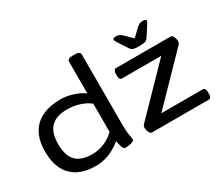

<svg xmlns="http://www.w3.org/2000/svg" viewBox="-130 -1054 1558 1361"><g transform="rotate(-30 648.5 -373.0)"><path d="M318 7Q233 7 174 -23.5Q115 -54 84.5 -114Q54 -174 54 -261Q54 -348 86 -407.5Q118 -467 180.5 -497.5Q243 -528 334 -528Q380 -528 431.5 -512Q483 -496 520 -469V-727Q520 -740 530 -746.5Q540 -753 565 -753H579Q604 -753 614 -746.5Q624 -740 624 -727V-158Q624 -116 627 -88.5Q630 -61 633 -46.5Q636 -32 636 -26Q636 -18 627 -13Q618 -8 605.5 -5Q593 -2 581.5 -1Q570 0 564 0Q554 0 547.5 -7.5Q541 -15 537 -31Q533 -47 527 -74Q496 -48 461 -29.5Q426 -11 390 -2Q354 7 318 7ZM336 -78Q389 -78 436.5 -98Q484 -118 520 -154V-385Q487 -412 438 -427.5Q389 -443 339 -443Q249 -443 205 -399Q161 -355 161 -261Q161 -166 203.5 -122Q246 -78 336 -78ZM778 0Q770 0 763 -9Q756 -18 752.5 -30.5Q749 -43 749 -53Q749 -58 750 -65Q751 -72 760 -81L1147 -479L1181 -438H786Q764 -438 764 -474V-487Q764 -523 786 -523H1233Q1243 -523 1249 -514Q1255 -505 1258.5 -492.5Q1262 -480 1262 -470Q1262 -465 1261 -458Q1260 -451 1251 -442L864 -44L831 -85H1242Q1265 -85 1265 -49V-36Q1265 0 1242 0ZM1115 -718Q1131 -718 1137 -714.5Q1143 -711 1143 -704Q1143 -700 1139.5 -693Q1136 -686 1130 -677L1081 -602Q1075 -593 1068.5 -587Q1062 -581 1048 -578Q1034 -575 1007 -575Q980 -575 966 -578Q952 -581 945.5 -587Q939 -593 933 -602L884 -677Q879 -686 875 -693Q871 -700 871 -704Q871 -711 877.5 -714.5Q884 -718 899 -718Q916 -718 926.5 -712Q937 -706 952 -692L1006 -639L1061 -692Q1076 -706 1087 -712Q1098 -718 1115 -718Z"/></g></svg>

Font: Asap Expanded Medium
Style: Regular
Weight: 500
Width: 7
Designer: Pablo Cosgaya
Foundry: Omnibus-Type
Version: Version 3.001